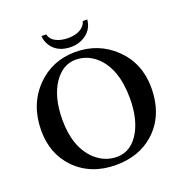

<svg xmlns="http://www.w3.org/2000/svg" viewBox="-143 -931 1016 1067"><g transform="rotate(-20 365.0 -397.5)"><path d="M488.8 -805.2Q482.9 -737.8 419.4 -706.5Q388.2 -691.9 354 -691.9Q274.9 -691.9 237.3 -747.1Q220.2 -772.9 217.8 -805.2H246.1Q254.9 -761.7 315.9 -748Q334.5 -744.1 354 -744.1Q417.5 -744.1 448.2 -778.3Q459 -791 461.9 -805.2ZM351.1 -617.2Q274.9 -617.2 223.1 -542.5Q168.5 -462.4 168 -328.1Q168 -163.6 256.8 -81.5Q312.5 -31.2 383.8 -30.8Q471.2 -30.8 521.5 -123Q561.5 -198.2 562 -310.1Q562 -491.2 468.3 -572.8Q416.5 -616.7 351.1 -617.2ZM693.8 -329.1Q693.8 -162.1 587.4 -67.9Q498.5 9.8 363.8 9.8Q215.8 9.8 123 -85Q37.1 -174.3 37.1 -311Q37.1 -463.4 133.3 -563Q226.1 -657.7 362.8 -658.2Q500 -658.2 595.2 -567.4Q693.4 -473.1 693.8 -329.1Z"/></g></svg>

Font: Linux Libertine O
Style: Semibold
Weight: 700
Designer: Philipp H. Poll
Foundry: Philipp H. Poll
Version: Version 5.0.0